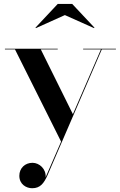

<svg xmlns="http://www.w3.org/2000/svg" viewBox="-20 -712 620 993"><path d="M315.5 -634 466.5 -566.5 468.5 -569 353.5 -691.5H278.5L163.5 -569L165.5 -566.5ZM278.5 -456.5V-460H5.5V-456.5H57.5L296 20.5L216 204.5C219 162 184 130 148 130C109.5 130 80 157.5 80 197C80 241 115.5 261.5 146.5 261.5C188.5 261.5 207 235.5 225 196L506.5 -456.5H579.5V-460H410V-456.5H502L357 -121.5L191 -456.5Z"/></svg>

Font: Bodoni* 48pt Medium
Style: Regular
Weight: 500
Version: Version 2.3